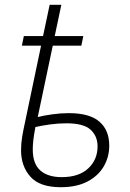

<svg xmlns="http://www.w3.org/2000/svg" viewBox="-20 -780 548 810"><path d="M236.3 9.8Q147.5 9.8 108.2 -34.7Q68.8 -79.1 68.8 -146Q68.8 -175.3 73.7 -204.1Q78.6 -232.9 85 -261.7L153.3 -587.4H72.3L80.6 -627.9H161.6L189.5 -759.8H238.8L210.9 -627.9H331.5L323.2 -587.4H202.6L139.2 -286.1Q163.1 -292.5 199.7 -297.6Q236.3 -302.7 270 -302.7Q357.9 -302.7 399.4 -266.8Q440.9 -231 440.9 -165.5Q440.9 -118.2 418 -78.4Q395 -38.6 349.4 -14.4Q303.7 9.8 236.3 9.8ZM240.2 -32.7Q313 -32.7 352.3 -69.6Q391.6 -106.4 391.6 -162.6Q391.6 -205.6 362.3 -232.7Q333 -259.8 260.3 -259.8Q224.6 -259.8 190.2 -254.9Q155.8 -250 129.4 -244.1Q118.2 -186.5 118.2 -149.9Q118.2 -88.9 150.1 -60.8Q182.1 -32.7 240.2 -32.7Z"/></svg>

Font: Open Sans Light
Style: Italic
Weight: 300
Italic angle: -12°
Designer: Monotype Design Team
Foundry: Monotype Imaging Inc.
Version: Version 3.003; ttfautohint (v1.8.4)